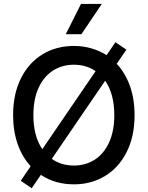

<svg xmlns="http://www.w3.org/2000/svg" viewBox="-20 -958 775 1008"><path d="M88.9 -8.8 141.1 -85.4Q96.7 -133.3 72.8 -201.4Q48.8 -269.5 48.8 -353.5Q48.8 -464.4 89.8 -546.6Q130.9 -628.9 203.4 -672.9Q275.9 -716.8 368.2 -716.8Q415.5 -716.8 459 -704.3Q502.4 -691.9 539.6 -668.5L585.9 -736.3L643.6 -697.3L592.8 -623Q637.7 -575.2 662.1 -506.8Q686.5 -438.5 686.5 -353.5Q686.5 -243.2 645.5 -160.9Q604.5 -78.6 532 -34.4Q459.5 9.8 368.2 9.8Q269.5 9.8 194.3 -40L146.5 30.3ZM532.2 -534.2 252 -124Q301.3 -88.9 368.2 -88.9Q429.2 -88.9 477.3 -119.6Q525.4 -150.4 552.7 -210.2Q580.1 -270 580.1 -353.5Q580.1 -464.8 532.2 -534.2ZM202.1 -174.8 481.9 -584.5Q432.6 -618.2 368.2 -618.2Q306.6 -618.2 258.3 -587.4Q210 -556.6 182.6 -497.1Q155.3 -437.5 155.3 -353.5Q155.3 -243.2 202.1 -174.8ZM405.3 -937.5H514.6L407.2 -778.3H325.2Z"/></svg>

Font: Pretendard Medium
Style: Regular
Weight: 500
Designer: Base glyphs from Inter by Rasmus Andersson; Hangeul glyphs from Noto Sans CJK(Source Han Sans) by Jang Soo-young and Kan
Foundry: Kil Hyung-jin
Version: Version 1.309